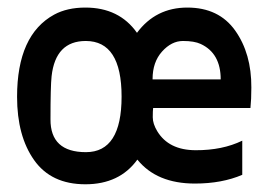

<svg xmlns="http://www.w3.org/2000/svg" viewBox="-20 -473 682 505"><path d="M340.3 -386.7Q389.6 -453.1 472.7 -453.1Q555.7 -453.1 598.6 -392.6Q641.6 -332 641.1 -242.7Q641.1 -210.9 638.7 -189H382.8Q381.8 -182.1 381.8 -164.6Q381.8 -147.5 393.6 -127.9Q423.8 -78.1 494.4 -77.9Q564.9 -77.6 617.2 -103V-13.2Q563.5 9.8 492.7 9.8Q392.1 9.8 341.3 -53.2Q294.4 11.7 204.6 11.7Q114.7 11.7 69.8 -51.8Q24.9 -115.2 24.9 -218.3Q24.9 -381.3 122.6 -434.6Q156.7 -453.1 204.6 -453.1Q293.5 -453.1 340.3 -386.7ZM560.5 -264.2Q560.5 -333 507.8 -357.4Q491.2 -365.2 461.2 -365.2Q431.2 -365.2 406.2 -337.4Q381.3 -309.6 381.3 -265.1V-264.2ZM112.8 -159.2Q112.3 -72.8 206.1 -72.8Q299.8 -72.8 299.8 -219Q299.8 -365.2 205.6 -365.2Q126 -365.2 115.7 -272.5Q112.8 -246.1 112.8 -159.2Z"/></svg>

Font: Keraleeyam
Style: Regular
Weight: 400
Designer: Hussain K. H.
Foundry: Swathanthra Malayalam Computing(SMC) http://smc.org.in
Version: Version 3.0.0+20221109